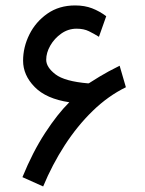

<svg xmlns="http://www.w3.org/2000/svg" viewBox="-20 -667 533 706"><path d="M261.7 -561.5Q231 -561.5 205.6 -543.7Q180.2 -525.9 165 -499.5Q149.9 -473.1 149.9 -447.3Q149.9 -419.9 183.8 -393.8Q217.8 -367.7 304.7 -360.4Q306.2 -360.4 307.6 -361.3Q330.1 -375.5 346.4 -385.5Q362.8 -395.5 379.6 -404.5Q396.5 -413.6 419.9 -425.3L442.9 -346.2Q377.9 -314.5 321 -259.3Q264.2 -204.1 218 -132.8Q171.9 -61.5 138.7 18.6L62.5 -15.6Q100.1 -107.9 145.8 -178Q191.4 -248 234.9 -291Q149.9 -303.7 107.4 -347.2Q64.9 -390.6 64.9 -443.8Q64.9 -493.7 88.1 -540.3Q111.3 -586.9 154.3 -616.9Q197.3 -647 256.3 -647Q291 -647 318.4 -636.5Q345.7 -626 370.6 -607.4L343.8 -531.7Q325.7 -543 306.9 -552.2Q288.1 -561.5 261.7 -561.5Z"/></svg>

Font: Vazir WOL-UI
Style: Regular-WOL-UI
Weight: 400
Designer: Saber Rastikerdar
Foundry: Saber Rastikerdar
Version: Version 30.1.0